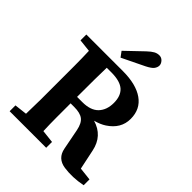

<svg xmlns="http://www.w3.org/2000/svg" viewBox="-244 -1013 1159 1159"><g transform="rotate(45 335.5 -434.0)"><path d="M290 -293.9H258.8V-176.3Q258.8 -117.7 261.2 -59.1L344.2 -49.8V0H32.2V-49.8L112.8 -59.1Q114.7 -121.1 115.2 -183.6V-470.7Q115.2 -533.2 112.8 -596.2L32.2 -605V-654.8H344.2Q457 -654.8 519.5 -610.8Q582 -566.9 582 -483.9Q582 -400.9 503.4 -349.6Q475.1 -331.1 433.1 -319.8Q532.7 -290.5 554.2 -187L581.1 -59.1L664.1 -49.8V0Q582 16.1 510.3 5.9Q439 -4.4 425.8 -74.2L399.9 -207Q390.1 -255.9 365.2 -274.9Q340.3 -293.9 290 -293.9ZM303.2 -349.1Q374 -349.1 408.2 -384.8Q441.9 -420.4 441.9 -480.5Q441.9 -540 409.2 -569.8Q376 -599.6 303.2 -600.1H261.2Q258.8 -522.5 258.8 -349.1ZM477.1 -835Q477.1 -819.3 465.8 -803.7Q454.6 -789.1 420.9 -772L276.9 -702.1L252 -735.8L359.9 -838.9Q382.8 -860.4 398.9 -869.1Q415 -877.9 433.1 -877.9Q451.2 -877.9 463.9 -864.3Q476.6 -850.6 477.1 -835Z"/></g></svg>

Font: SourceSerifPro-Bold
Style: Bold
Weight: 700
Designer: Frank Grießhammer
Foundry: Adobe Systems Incorporated
Version: Version 1.014;PS Version 1.0;hotconv 1.0.73;makeotf.lib2.5.5